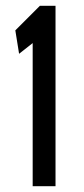

<svg xmlns="http://www.w3.org/2000/svg" viewBox="-20 -644 290 664"><path d="M93 0V-495L46 -458L33 -539L118 -624H172V0Z"/></svg>

Font: Inconsolata UltraCondensed ExtraBold
Style: Regular
Weight: 800
Width: 1
Monospace: yes
Designer: Raph Levien, Cyreal, Brenton Simpson
Foundry: Raph Levien, Cyreal, Google
Version: Version 3.001; ttfautohint (v1.8.2.53-6de2)